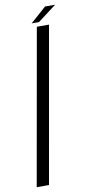

<svg xmlns="http://www.w3.org/2000/svg" viewBox="-97 -916 450 954"><g transform="rotate(-10 127.5 -438.5)"><path d="M7.5 0H69.5L208 -785H146.5ZM124 -806H161L255 -877H204Z"/></g></svg>

Font: Anybody Thin Light
Style: Italic
Weight: 300
Italic angle: -10°
Version: Version 1.113;gftools[0.9.25]